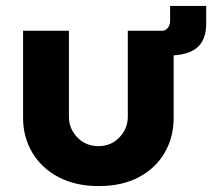

<svg xmlns="http://www.w3.org/2000/svg" viewBox="-20 -617 717 649"><path d="M314 12Q235 12 177.5 -18.5Q120 -49 89 -101.5Q58 -154 58 -218V-513H213V-222Q213 -182 241.5 -152.5Q270 -123 313 -123Q355 -123 383.5 -152.5Q412 -182 412 -222V-513H567V-218Q567 -154 537 -101.5Q507 -49 450 -18.5Q393 12 314 12ZM485 -429V-512H523Q538 -512 546.5 -522Q555 -532 555 -545V-597H677V-537Q677 -481 645 -455Q613 -429 546 -429Z"/></svg>

Font: MuseoModerno
Style: Bold
Weight: 700
Designer: Pablo Cosgaya, Héctor Gatti, Marcela Romero, and the Authors of The MuseoModerno Project.
Foundry: Omnibus-Type Team
Version: Version 1.001